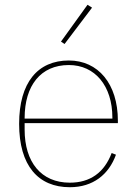

<svg xmlns="http://www.w3.org/2000/svg" viewBox="-20 -771 573 803"><path d="M365 -739 346 -751 235 -597 250 -587ZM272 12C369 12 435 -41 465 -124L447 -131C416 -49 357 -7 272 -7C152 -7 83 -93 83 -229V-256H473V-266C473 -421 390 -518 268 -518C138 -518 60 -426 60 -253C60 -78 140 12 272 12ZM268 -499C377 -499 450 -412 450 -279V-275H83V-277C83 -413 150 -499 268 -499Z"/></svg>

Font: IBM Plex Arabic Thin
Style: Regular
Weight: 100
Designer: Mike Abbink, Paul van der Laan, Pieter van Rosmalen, Wael Morcos, Khajak Apelian
Foundry: Bold Monday
Version: Version 1.0